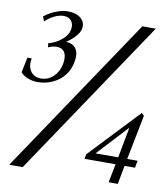

<svg xmlns="http://www.w3.org/2000/svg" viewBox="-80 -775 731 843"><g transform="rotate(10 285.0 -354.0)"><path d="M18 0 488 -700H548L78 0ZM461 0 479 -91 485 -83H339L343 -104L552 -325L563 -314L522 -107L516 -115H570L564 -83H510L519 -91L502 0ZM376 -108 375 -115H492L482 -107L511 -261L516 -259ZM76 -379Q54 -379 33 -387.5Q12 -396 1 -409L15 -477H34Q27 -442 42.5 -419.5Q58 -397 89 -397Q120 -397 143.5 -419Q167 -441 174 -476Q180 -510 169.5 -528Q159 -546 134 -546Q119 -546 103 -540L96 -537L94 -555Q128 -564 153 -585.5Q178 -607 182 -630Q187 -654 175.5 -669.5Q164 -685 140 -685Q121 -685 98.5 -674Q76 -663 59 -646L51 -667Q73 -685 102 -696.5Q131 -708 154 -708Q193 -708 214 -689.5Q235 -671 229 -642Q226 -626 208 -606.5Q190 -587 163 -570L164 -574Q198 -576 214 -554.5Q230 -533 221 -490Q215 -458 194.5 -432.5Q174 -407 143 -393Q112 -379 76 -379Z"/></g></svg>

Font: Wittgenstein
Style: Italic
Weight: 400
Italic angle: -11°
Designer: Jörg Drees
Foundry: Jörg Drees
Version: Version 1.500